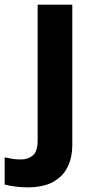

<svg xmlns="http://www.w3.org/2000/svg" viewBox="-84 -566 409 826"><path d="M34 240Q9 240 -18.5 236.5Q-46 233 -64 228V111Q-46 115 -30 117.5Q-14 120 6 120Q36 120 57 103Q78 86 78 37V-546H227V59Q227 109 208 150Q189 191 146.5 215.5Q104 240 34 240Z"/></svg>

Font: Noto Sans Canadian Aboriginal
Style: Regular
Weight: 400
Designer: Monotype Design Team, Typotheque's Kevin King
Foundry: Monotype Imaging Inc.
Version: Version 2.002